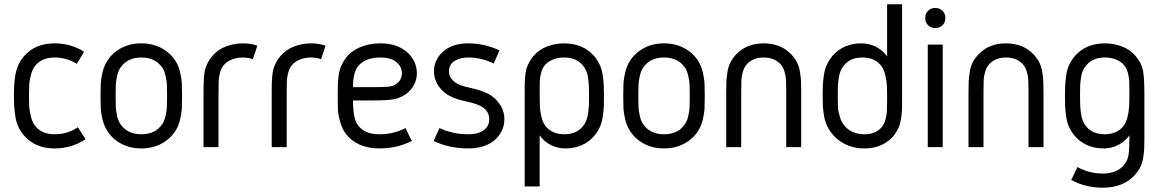

<svg xmlns="http://www.w3.org/2000/svg" viewBox="-20 -686 5409 895"><path d="M342.8 -92.8 378.9 -37.1Q314 5.9 234.9 5.9Q145.5 5.9 92.8 -53.2Q75.7 -72.3 65.2 -95.7Q54.7 -119.1 50.8 -147.9Q46.9 -176.8 45.9 -194.6Q44.9 -212.4 44.9 -243.2Q44.9 -270.5 45.9 -287.1Q46.9 -303.7 50.8 -331.1Q54.7 -358.4 64.9 -381.6Q75.2 -404.8 91.8 -423.8Q143.1 -483.9 234.9 -483.9Q310.1 -483.9 372.1 -444.8L337.9 -388.2Q291.5 -418 234.9 -418Q177.2 -418 146 -381.8Q131.8 -365.2 124.5 -337.9Q117.2 -310.5 116.2 -292.2Q115.2 -273.9 115.2 -243.2Q115.2 -207.5 116.2 -188.5Q117.2 -169.4 124.5 -140.9Q131.8 -112.3 147 -95.2Q177.2 -60.1 234.9 -60.1Q294.9 -60.1 342.8 -92.8Z M638.7 -418Q573.2 -418 541 -370.1Q530.8 -354.5 525.6 -330.8Q520.5 -307.1 519.8 -289.8Q519 -272.5 519 -238.8Q519 -205.6 519.8 -188Q520.5 -170.4 525.6 -147Q530.8 -123.5 541 -107.9Q573.2 -60.1 638.7 -60.1Q704.6 -60.1 736.8 -107.9Q747.1 -123.5 752.2 -147Q757.3 -170.4 758.1 -188Q758.8 -205.6 758.8 -238.8Q758.8 -272.5 758.1 -289.8Q757.3 -307.1 752.2 -330.8Q747.1 -354.5 736.8 -370.1Q704.6 -418 638.7 -418ZM799.8 -398.9Q813.5 -376.5 820.1 -346.9Q826.7 -317.4 827.6 -297.1Q828.6 -276.9 828.6 -238.8Q828.6 -201.2 827.6 -180.9Q826.7 -160.6 820.1 -131.1Q813.5 -101.6 799.8 -79.1Q775.4 -39.1 733.4 -16.6Q691.4 5.9 638.7 5.9Q585.9 5.9 544.2 -16.6Q502.4 -39.1 478 -79.1Q464.4 -101.6 457.5 -130.9Q450.7 -160.2 449.7 -180.9Q448.7 -201.7 448.7 -238.8Q448.7 -275.9 449.7 -296.9Q450.7 -317.9 457.5 -347.2Q464.4 -376.5 478 -398.9Q502.4 -439 544.2 -461.4Q585.9 -483.9 638.7 -483.9Q691.4 -483.9 733.4 -461.4Q775.4 -439 799.8 -398.9Z M1111.3 -483.9Q1148.4 -483.9 1179.7 -473.1L1158.7 -410.2Q1136.2 -418 1111.3 -418Q1084 -418 1060.3 -408.4Q1036.6 -398.9 1022.5 -381.8Q1011.2 -368.7 1005.6 -347.2Q1000 -325.7 999.3 -307.1Q998.5 -288.6 998.5 -249V0H928.7V-249Q928.7 -280.3 929 -294.7Q929.2 -309.1 931.2 -331.1Q933.1 -353 937.3 -366.2Q941.4 -379.4 949.2 -394.8Q957 -410.2 968.8 -423.8Q995.6 -455.6 1033.9 -469.7Q1072.3 -483.9 1111.3 -483.9Z M1429.2 -483.9Q1466.3 -483.9 1497.6 -473.1L1476.6 -410.2Q1454.1 -418 1429.2 -418Q1401.9 -418 1378.2 -408.4Q1354.5 -398.9 1340.3 -381.8Q1329.1 -368.7 1323.5 -347.2Q1317.9 -325.7 1317.1 -307.1Q1316.4 -288.6 1316.4 -249V0H1246.6V-249Q1246.6 -280.3 1246.8 -294.7Q1247.1 -309.1 1249 -331.1Q1251 -353 1255.1 -366.2Q1259.3 -379.4 1267.1 -394.8Q1274.9 -410.2 1286.6 -423.8Q1313.5 -455.6 1351.8 -469.7Q1390.1 -483.9 1429.2 -483.9Z M1648.4 -102.1Q1679.7 -60.1 1748 -60.1Q1815.4 -60.1 1870.1 -88.9L1899.4 -28.8Q1831.5 5.9 1748 5.9Q1696.8 5.9 1656.7 -11.7Q1616.7 -29.3 1592.3 -62Q1574.2 -86.4 1565.4 -118.7Q1556.6 -150.9 1555.4 -173.3Q1554.2 -195.8 1554.2 -238.8Q1554.2 -275.9 1554.9 -293.5Q1555.7 -311 1558.8 -335.2Q1562 -359.4 1569.6 -377.2Q1577.1 -395 1590.3 -413.1Q1614.3 -446.8 1657.2 -465.3Q1700.2 -483.9 1753.4 -483.9Q1826.7 -483.9 1873 -446.8Q1921.9 -405.8 1923.3 -346.2Q1923.3 -314.9 1909.4 -289.6Q1895.5 -264.2 1873 -248Q1844.2 -227.5 1812.3 -222.7Q1780.3 -217.8 1717.3 -217.8H1625.5Q1625.5 -132.8 1648.4 -102.1ZM1853.5 -346.2Q1852.1 -377 1827.1 -397Q1801.8 -418 1753.4 -418Q1683.6 -418 1650.4 -378.9Q1625.5 -350.1 1625.5 -279.8H1717.3Q1771.5 -279.8 1793 -282.2Q1814.5 -284.7 1829.1 -295.9Q1853.5 -314 1853.5 -346.2Z M2308.1 -451.2 2281.7 -390.1Q2223.1 -418 2162.1 -418Q2127 -418 2102.1 -403.8Q2072.8 -387.2 2072.8 -354Q2072.8 -324.7 2097.7 -305.2Q2111.3 -293.9 2127.7 -288.3Q2144 -282.7 2174.8 -275.9Q2239.7 -261.7 2272 -238.8Q2297.9 -220.2 2314.5 -192.4Q2331.1 -164.6 2331.1 -129.9Q2331.1 -97.7 2316.2 -70.6Q2301.3 -43.5 2276.9 -25.9Q2232.4 5.9 2162.1 5.9Q2074.7 5.9 2001 -28.8L2028.8 -88.9Q2090.8 -60.1 2162.1 -60.1Q2209.5 -60.1 2234.9 -79.1Q2260.7 -98.1 2260.7 -129.9Q2260.7 -163.1 2232.9 -184.1Q2210 -201.2 2153.8 -212.9Q2088.4 -226.6 2055.7 -252Q2031.7 -270 2017.3 -296.6Q2002.9 -323.2 2002.9 -354Q2002.9 -386.2 2018.3 -412.4Q2033.7 -438.5 2057.1 -455.1Q2098.6 -483.9 2162.1 -483.9Q2238.3 -483.9 2308.1 -451.2Z M2608.4 -418Q2581.1 -418 2557.4 -408.4Q2533.7 -398.9 2519.5 -381.8Q2508.3 -368.7 2502.7 -347.7Q2497.1 -326.7 2496.3 -309.8Q2495.6 -293 2495.6 -258.8Q2495.6 -211.4 2496.6 -189Q2497.6 -166.5 2504.4 -139.2Q2511.2 -111.8 2525.4 -95.2Q2555.7 -60.1 2610.8 -60.1Q2665.5 -60.1 2695.8 -95.2Q2706.5 -107.9 2712.9 -123.8Q2719.2 -139.6 2721.9 -161.6Q2724.6 -183.6 2725.1 -198.5Q2725.6 -213.4 2725.6 -241.2Q2725.6 -270 2725.1 -283.9Q2724.6 -297.9 2721.9 -319.6Q2719.2 -341.3 2712.4 -356.4Q2705.6 -371.6 2693.8 -384.8Q2664.1 -418 2608.4 -418ZM2608.4 -483.9Q2696.3 -483.9 2747.6 -426.8Q2764.6 -407.2 2775.1 -385Q2785.6 -362.8 2789.6 -335.4Q2793.5 -308.1 2794.4 -290.3Q2795.4 -272.5 2795.4 -241.2Q2795.4 -207.5 2794.7 -189.5Q2793.9 -171.4 2790 -143.8Q2786.1 -116.2 2776.4 -94.5Q2766.6 -72.8 2750.5 -53.2Q2728 -25.9 2693.4 -10Q2658.7 5.9 2615.7 5.9Q2579.1 5.9 2547.4 -10.3Q2515.6 -26.4 2495.6 -55.2V183.1H2425.8V-249Q2425.8 -280.3 2426 -294.7Q2426.3 -309.1 2428.2 -331.1Q2430.2 -353 2434.3 -366.2Q2438.5 -379.4 2446.3 -394.8Q2454.1 -410.2 2465.8 -423.8Q2492.7 -455.6 2531 -469.7Q2569.3 -483.9 2608.4 -483.9Z M3075.2 -418Q3009.8 -418 2977.5 -370.1Q2967.3 -354.5 2962.2 -330.8Q2957 -307.1 2956.3 -289.8Q2955.6 -272.5 2955.6 -238.8Q2955.6 -205.6 2956.3 -188Q2957 -170.4 2962.2 -147Q2967.3 -123.5 2977.5 -107.9Q3009.8 -60.1 3075.2 -60.1Q3141.1 -60.1 3173.3 -107.9Q3183.6 -123.5 3188.7 -147Q3193.8 -170.4 3194.6 -188Q3195.3 -205.6 3195.3 -238.8Q3195.3 -272.5 3194.6 -289.8Q3193.8 -307.1 3188.7 -330.8Q3183.6 -354.5 3173.3 -370.1Q3141.1 -418 3075.2 -418ZM3236.3 -398.9Q3250 -376.5 3256.6 -346.9Q3263.2 -317.4 3264.2 -297.1Q3265.1 -276.9 3265.1 -238.8Q3265.1 -201.2 3264.2 -180.9Q3263.2 -160.6 3256.6 -131.1Q3250 -101.6 3236.3 -79.1Q3211.9 -39.1 3169.9 -16.6Q3127.9 5.9 3075.2 5.9Q3022.5 5.9 2980.7 -16.6Q2939 -39.1 2914.6 -79.1Q2900.9 -101.6 2894 -130.9Q2887.2 -160.2 2886.2 -180.9Q2885.3 -201.7 2885.3 -238.8Q2885.3 -275.9 2886.2 -296.9Q2887.2 -317.9 2894 -347.2Q2900.9 -376.5 2914.6 -398.9Q2939 -439 2980.7 -461.4Q3022.5 -483.9 3075.2 -483.9Q3127.9 -483.9 3169.9 -461.4Q3211.9 -439 3236.3 -398.9Z M3668 -433.1Q3684.6 -415.5 3694.8 -396Q3705.1 -376.5 3709 -350.8Q3712.9 -325.2 3713.9 -307.6Q3714.8 -290 3714.8 -255.9V0H3645V-255.9Q3645 -294.9 3644 -313.5Q3643.1 -332 3636.5 -353.8Q3629.9 -375.5 3616.2 -389.2Q3587.4 -418 3540 -418Q3492.7 -418 3463.9 -389.2Q3450.2 -375.5 3443.6 -353.8Q3437 -332 3436 -313.5Q3435.1 -294.9 3435.1 -255.9V0H3365.2V-255.9Q3365.2 -290 3366.2 -307.6Q3367.2 -325.2 3371.1 -350.8Q3375 -376.5 3385.3 -396Q3395.5 -415.5 3412.1 -433.1Q3460.9 -483.9 3540 -483.9Q3619.1 -483.9 3668 -433.1Z M3995.1 -483.9Q4031.7 -483.9 4063.5 -467.8Q4095.2 -451.7 4115.2 -422.9V-666H4185.1V-231.9Q4185.1 -195.8 4184.6 -178.5Q4184.1 -161.1 4180.9 -136.7Q4177.7 -112.3 4170.4 -94.7Q4163.1 -77.1 4150.9 -60.1Q4129.4 -29.8 4092.8 -12Q4056.2 5.9 4010.3 5.9Q3925.8 5.9 3871.1 -48.8Q3851.1 -69.3 3838.9 -92.3Q3826.7 -115.2 3821.8 -142.8Q3816.9 -170.4 3815.9 -188Q3814.9 -205.6 3814.9 -236.8Q3814.9 -270.5 3815.7 -288.6Q3816.4 -306.6 3820.3 -334.2Q3824.2 -361.8 3834 -383.5Q3843.8 -405.3 3859.9 -424.8Q3882.3 -452.1 3917.2 -468Q3952.1 -483.9 3995.1 -483.9ZM4115.2 -219.2Q4115.2 -265.6 4114 -288.8Q4112.8 -312 4106 -339.1Q4099.1 -366.2 4085 -382.8Q4054.7 -418 4000 -418Q3945.3 -418 3915 -382.8Q3904.3 -370.1 3897.9 -354.2Q3891.6 -338.4 3888.9 -316.4Q3886.2 -294.4 3885.7 -279.5Q3885.3 -264.6 3885.3 -236.8Q3885.3 -202.1 3886.2 -184.3Q3887.2 -166.5 3895.3 -140.1Q3903.3 -113.8 3919.9 -96.2Q3953.1 -60.1 4010.3 -60.1Q4062 -60.1 4090.8 -94.2Q4102.1 -107.9 4107.7 -129.2Q4113.3 -150.4 4114.3 -168Q4115.2 -185.5 4115.2 -219.2Z M4306.2 -635.7Q4319.3 -648.9 4339.8 -648.9Q4360.4 -648.9 4373.5 -635.7Q4386.7 -622.6 4386.7 -602.1Q4386.7 -581.5 4373.5 -568.4Q4360.4 -555.2 4339.8 -555.2Q4319.3 -555.2 4306.2 -568.4Q4293 -581.5 4293 -602.1Q4293 -622.6 4306.2 -635.7ZM4304.7 0V-478H4374.5V0Z M4797.4 -433.1Q4814 -415.5 4824.2 -396Q4834.5 -376.5 4838.4 -350.8Q4842.3 -325.2 4843.3 -307.6Q4844.2 -290 4844.2 -255.9V0H4774.4V-255.9Q4774.4 -294.9 4773.4 -313.5Q4772.5 -332 4765.9 -353.8Q4759.3 -375.5 4745.6 -389.2Q4716.8 -418 4669.4 -418Q4622.1 -418 4593.3 -389.2Q4579.6 -375.5 4573 -353.8Q4566.4 -332 4565.4 -313.5Q4564.5 -294.9 4564.5 -255.9V0H4494.6V-255.9Q4494.6 -290 4495.6 -307.6Q4496.6 -325.2 4500.5 -350.8Q4504.4 -376.5 4514.6 -396Q4524.9 -415.5 4541.5 -433.1Q4590.3 -483.9 4669.4 -483.9Q4748.5 -483.9 4797.4 -433.1Z M5131.3 -418Q5076.2 -418 5046.4 -384.8Q5034.7 -371.6 5027.8 -356.4Q5021 -341.3 5018.3 -319.6Q5015.6 -297.9 5015.1 -283.9Q5014.6 -270 5014.6 -241.2Q5014.6 -213.4 5015.1 -198.5Q5015.6 -183.6 5018.3 -161.6Q5021 -139.6 5027.3 -123.8Q5033.7 -107.9 5044.4 -95.2Q5074.7 -60.1 5129.4 -60.1Q5184.1 -60.1 5214.4 -95.2Q5228.5 -111.8 5235.4 -138.9Q5242.2 -166 5243.4 -189.2Q5244.6 -212.4 5244.6 -258.8Q5244.6 -292 5243.7 -309.6Q5242.7 -327.1 5237.1 -347.9Q5231.4 -368.7 5220.2 -381.8Q5206.1 -398.9 5182.4 -408.4Q5158.7 -418 5131.3 -418ZM5131.3 -483.9Q5170.9 -483.9 5209.2 -469.7Q5247.6 -455.6 5274.4 -423.8Q5301.8 -391.6 5308.1 -356.4Q5314.5 -321.3 5314.5 -249V-44.9Q5314.5 -10.7 5313.7 6.8Q5313 24.4 5308.8 49.6Q5304.7 74.7 5294.9 93.8Q5285.2 112.8 5268.6 130.9Q5215.3 189 5119.6 189Q5040 189 4973.6 152.8L5002.4 92.8Q5058.1 123 5119.6 123Q5187.5 123 5220.2 82Q5236.8 61.5 5240.7 35.4Q5244.6 9.3 5244.6 -44.9V-55.2Q5224.6 -26.4 5192.9 -10.3Q5161.1 5.9 5124.5 5.9Q5081.5 5.9 5046.6 -10Q5011.7 -25.9 4989.3 -53.2Q4973.1 -72.8 4963.4 -94.5Q4953.6 -116.2 4949.7 -143.8Q4945.8 -171.4 4945.1 -189.5Q4944.3 -207.5 4944.3 -241.2Q4944.3 -272.5 4945.3 -290.3Q4946.3 -308.1 4950.2 -335.4Q4954.1 -362.8 4964.6 -385Q4975.1 -407.2 4992.2 -426.8Q5043.5 -483.9 5131.3 -483.9Z"/></svg>

Font: Gidolinya
Style: Regular
Weight: 400
Version: Version 1.0.3